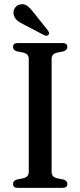

<svg xmlns="http://www.w3.org/2000/svg" viewBox="-20 -908 388 928"><path d="M229.5 -76.5Q229.5 -53 255.5 -46.5L287.5 -40Q305.5 -34 305.5 -19Q305.5 0 282 0H66Q43 0 43 -19Q43 -34 61 -40L92.5 -46.5Q119 -53 119 -76.5V-624Q119 -647 93.5 -653.5L61 -660Q43 -666 43 -681Q43 -700 66 -700H282Q305.5 -700 305.5 -681Q305.5 -666 287.5 -660L255 -653.5Q229.5 -647 229.5 -624ZM146 -843 211.5 -761Q215 -755.5 216.8 -750.2Q218.5 -745 215 -740.5Q207.5 -731.5 194.5 -737.5L100 -787Q78 -797 64 -808.5Q50 -820 46 -838Q42.5 -853 50.8 -867.5Q59 -882 76.5 -886.5Q97 -891.5 113 -878.8Q129 -866 146 -843Z"/></svg>

Font: Fraunces 72pt S050
Style: Regular
Weight: 400
Version: Version 1.000; ttfautohint (v1.8.3)